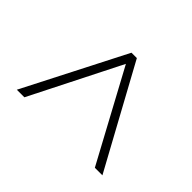

<svg xmlns="http://www.w3.org/2000/svg" viewBox="-114 -697 682 682"><g transform="rotate(-45 227.5 -356.0)"><path d="M44 -179 383 -362 44 -533V-571L425 -376V-349L44 -141Z"/></g></svg>

Font: Noto Sans Condensed ExtraLight
Style: Italic
Weight: 200
Width: 3
Italic angle: -12°
Designer: Monotype Design Team
Foundry: Monotype Imaging Inc.
Version: Version 2.013; ttfautohint (v1.8.4.7-5d5b)